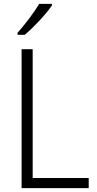

<svg xmlns="http://www.w3.org/2000/svg" viewBox="-20 -967 497 987"><path d="M247 -939V-947H181C155 -902 109 -842 70 -798V-788H107C154 -827 218 -896 247 -939ZM91 0H436V-52H148V-714H91Z"/></svg>

Font: Noto Sans SemiCondensed Light
Style: Regular
Weight: 300
Width: 4
Designer: Monotype Design Team
Foundry: Monotype Imaging Inc.
Version: Version 2.013